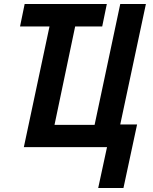

<svg xmlns="http://www.w3.org/2000/svg" viewBox="-20 -734 762 958"><path d="M596 204 664 -113H580L708 -714H580L452 -111H252L355 -602H490L513 -714H103L80 -602H227L99 0H514L470 204Z"/></svg>

Font: Noto Sans UI SemiCondensed
Style: Bold Italic
Weight: 700
Width: 4
Designer: Monotype Design Team
Foundry: Monotype Imaging Inc.
Version: 1.001